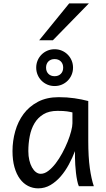

<svg xmlns="http://www.w3.org/2000/svg" viewBox="-20 -1062 602 1095"><path d="M393.1 -420.9Q387.2 -422.4 379.9 -423.8Q372.6 -425.3 362.5 -426.8Q352.5 -428.2 339.1 -429Q325.7 -429.7 307.6 -429.7Q259.8 -429.7 227.8 -410.4Q195.8 -391.1 176.8 -359.1Q157.7 -327.1 149.7 -285.6Q141.6 -244.1 141.6 -200.2Q141.6 -171.9 147.2 -148.2Q152.8 -124.5 162.6 -107.2Q172.4 -89.8 185.1 -80.3Q197.8 -70.8 212.4 -70.8Q233.9 -70.8 255.6 -87.4Q277.3 -104 297.4 -130.1Q317.4 -156.2 335 -188.7Q352.5 -221.2 365.5 -253.2Q378.4 -285.2 385.7 -313.5Q393.1 -341.8 393.1 -358.9ZM429.7 0Q424.3 -11.7 420.2 -32.2Q416 -52.7 413.3 -75.9Q410.6 -99.1 409.2 -122.1Q407.7 -145 407.7 -161.1V-200.2Q393.1 -162.1 372.8 -124.3Q352.5 -86.4 326.4 -56.2Q300.3 -25.9 268.1 -6.8Q235.8 12.2 197.8 12.2Q167 12.2 140.1 -1.5Q113.3 -15.1 93.5 -42Q73.7 -68.8 62.5 -108.6Q51.3 -148.4 51.3 -200.2Q51.3 -258.3 66.9 -313.7Q82.5 -369.1 114.7 -412.4Q147 -455.6 196.8 -481.7Q246.6 -507.8 314.9 -507.8Q362.3 -507.8 404.3 -501.7Q446.3 -495.6 483.4 -485.8V-258.8Q483.4 -166.5 492.2 -103.8Q501 -41 515.1 0ZM186.5 -676.3Q186.5 -698.2 194.6 -717.3Q202.6 -736.3 217 -750.7Q231.4 -765.1 250.5 -773.2Q269.5 -781.2 291.5 -781.2Q313.5 -781.2 332.5 -773.2Q351.6 -765.1 366 -750.7Q380.4 -736.3 388.4 -717.3Q396.5 -698.2 396.5 -676.3Q396.5 -654.3 388.4 -635.3Q380.4 -616.2 366 -601.8Q351.6 -587.4 332.5 -579.3Q313.5 -571.3 291.5 -571.3Q269.5 -571.3 250.5 -579.3Q231.4 -587.4 217 -601.8Q202.6 -616.2 194.6 -635.3Q186.5 -654.3 186.5 -676.3ZM340.3 -676.3Q340.3 -698.2 326.9 -711.7Q313.5 -725.1 291.5 -725.1Q269.5 -725.1 256.1 -711.7Q242.7 -698.2 242.7 -676.3Q242.7 -654.3 256.1 -640.9Q269.5 -627.4 291.5 -627.4Q313.5 -627.4 326.9 -640.9Q340.3 -654.3 340.3 -676.3ZM486.8 -1042.5 281.7 -832.5H203.6L374.5 -1042.5Z"/></svg>

Font: Andika New Basic
Style: Regular
Weight: 400
Designer: Victor Gaultney, Annie Olsen, Julie Remington, Don Collingsworth, Eric Hays
Foundry: SIL International
Version: Version 5.500